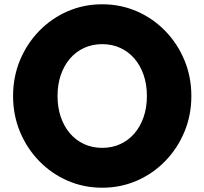

<svg xmlns="http://www.w3.org/2000/svg" viewBox="-20 -860 954 896"><path d="M457 16Q370.5 16 295 -17Q219.5 -50 162.5 -108.8Q105.5 -167.5 73.2 -245.2Q41 -323 41 -412Q41 -501 73.2 -578.8Q105.5 -656.5 162.5 -715.2Q219.5 -774 295 -807Q370.5 -840 457 -840Q543.5 -840 619 -807Q694.5 -774 751.5 -715.2Q808.5 -656.5 840.8 -578.8Q873 -501 873 -412Q873 -323 840.8 -245.2Q808.5 -167.5 751.5 -108.8Q694.5 -50 619 -17Q543.5 16 457 16ZM457 -170Q503 -170 541.2 -187.5Q579.5 -205 607.2 -237.2Q635 -269.5 650.2 -313.8Q665.5 -358 665.5 -412Q665.5 -466 650.2 -510.2Q635 -554.5 607.2 -586.8Q579.5 -619 541.2 -636.5Q503 -654 457 -654Q411 -654 372.8 -636.5Q334.5 -619 306.8 -586.8Q279 -554.5 263.8 -510.2Q248.5 -466 248.5 -412Q248.5 -358 263.8 -313.8Q279 -269.5 306.8 -237.2Q334.5 -205 372.8 -187.5Q411 -170 457 -170Z"/></svg>

Font: Spartan Thin ExtraBold
Style: Regular
Weight: 800
Version: Version 1.004